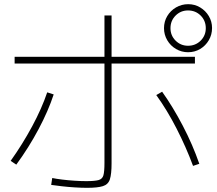

<svg xmlns="http://www.w3.org/2000/svg" viewBox="-20 -875 1040 919"><path d="M397 24Q371 24 338.5 22Q306 20 276 16.5Q246 13 225 10L230 -23Q249 -19 277.5 -15.5Q306 -12 337 -10Q368 -8 393 -8Q433 -8 451.5 -13Q470 -18 475 -36Q480 -54 480 -95V-801H514V-93Q514 -42 506 -17Q498 8 472.5 16Q447 24 397 24ZM31 -105Q88 -185 134 -270.5Q180 -356 206 -433L237 -423Q211 -344 164.5 -256.5Q118 -169 58 -87ZM904 -81Q871 -170 825.5 -259Q780 -348 728 -420L756 -436Q808 -363 855 -273Q902 -183 934 -91ZM50 -571V-603H913V-571ZM880 -625Q849 -625 822.5 -640.5Q796 -656 780.5 -682.5Q765 -709 765 -740Q765 -772 780.5 -798Q796 -824 822.5 -839.5Q849 -855 881 -855Q912 -855 938 -839.5Q964 -824 979.5 -798Q995 -772 995 -741Q995 -709 979.5 -682.5Q964 -656 938 -640.5Q912 -625 880 -625ZM880 -656Q916 -656 940.5 -680.5Q965 -705 965 -740Q965 -776 940.5 -800.5Q916 -825 880 -825Q845 -825 820.5 -800.5Q796 -776 796 -740Q796 -705 820.5 -680.5Q845 -656 880 -656Z"/></svg>

Font: M PLUS 1 Code ExtraLight
Style: Regular
Weight: 250
Designer: Coji Morishita
Foundry: UNDERFOREST DESIGN
Version: Version 1.002